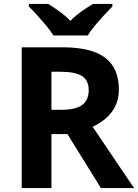

<svg xmlns="http://www.w3.org/2000/svg" viewBox="-20 -954 700 974"><path d="M298 -714Q444 -714 513.5 -661Q583 -608 583 -500Q583 -451 564.5 -414.5Q546 -378 515.5 -352.5Q485 -327 450 -311L660 0H492L322 -274H241V0H90V-714ZM287 -590H241V-397H290Q365 -397 397.5 -422Q430 -447 430 -496Q430 -547 395.5 -568.5Q361 -590 287 -590ZM251 -774Q237 -797 214.5 -824Q192 -851 168.5 -877Q145 -903 126 -921V-934H225Q251 -918 281 -896.5Q311 -875 337 -848Q363 -875 394 -896.5Q425 -918 451 -934H550V-921Q532 -903 508 -877Q484 -851 461.5 -824Q439 -797 425 -774Z"/></svg>

Font: Noto Sans Sinhala UI
Style: Bold
Weight: 700
Designer: Jelle Bosma - Monotype Design Team
Foundry: Monotype Imaging Inc.
Version: Version 2.006; ttfautohint (v1.8.4.7-5d5b)